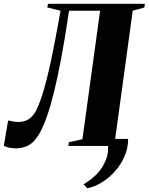

<svg xmlns="http://www.w3.org/2000/svg" viewBox="-38 -763 778 1004"><path d="M632 -36.5Q632 12 612.8 55.5Q593.5 99 562 134Q530.5 169 492.8 191.8Q455 214.5 418 221.5L399 200.5Q433 181.5 465.5 149.8Q498 118 516.2 71.8Q534.5 25.5 523 -36.5ZM323 -707 314 -648Q298 -543 280.8 -451.5Q263.5 -360 245.2 -285.2Q227 -210.5 207.5 -154.5Q178.5 -69.5 142.5 -28.5Q106.5 12.5 43.5 12.5Q22.5 12.5 6.5 8.5Q-9.5 4.5 -18 -1L4.5 -133Q21.5 -129.5 34.5 -127.2Q47.5 -125 56.5 -125Q91 -125 113.5 -140.8Q136 -156.5 151 -185Q165 -213 179 -254.2Q193 -295.5 207.2 -352.5Q221.5 -409.5 236.5 -483.5Q251.5 -557.5 268.5 -651L278.5 -707L209.5 -724L213 -743H719.5L717 -724L656 -707L564 -35L625.5 -19L622.5 0H319.5L322 -19L393 -35L485.5 -707Z"/></svg>

Font: Merriweather 144pt ExtraBold
Style: Italic
Weight: 800
Italic angle: -7.8°
Version: Version 2.101